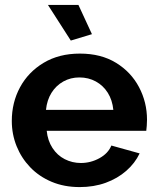

<svg xmlns="http://www.w3.org/2000/svg" viewBox="-20 -751 639 781"><path d="M28 -259Q28 -334 61.5 -396Q95 -458 157.5 -495.5Q220 -533 305 -533Q391 -533 452 -495.5Q513 -458 545.5 -396.5Q578 -335 578 -264Q578 -252 577 -239.5Q576 -227 575 -219H170Q174 -179 193.5 -149Q213 -119 243.5 -103.5Q274 -88 309 -88Q349 -88 384.5 -107.5Q420 -127 433 -159L548 -127Q529 -87 493.5 -56Q458 -25 410 -7.5Q362 10 304 10Q241 10 190 -11.5Q139 -33 103 -70.5Q67 -108 47.5 -156.5Q28 -205 28 -259ZM441 -304Q437 -344 418.5 -373.5Q400 -403 370 -419.5Q340 -436 303 -436Q267 -436 237.5 -419.5Q208 -403 189.5 -373.5Q171 -344 167 -304ZM175 -731H299L354 -612L268 -586Z"/></svg>

Font: YasnoRaleway
Style: Bold
Weight: 700
Designer: Matt McInerney, Pablo Impallari, Rodrigo Fuenzalida
Foundry: Matt McInerney, Pablo Impallari, Rodrigo Fuenzalida
Version: Version 4.026